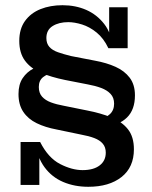

<svg xmlns="http://www.w3.org/2000/svg" viewBox="-20 -710 584 737"><path d="M396 -525Q378 -563 351 -585Q324 -607 295 -616Q266 -625 242 -625Q206 -625 182 -610Q158 -595 158 -564Q158 -543 169.5 -530Q181 -517 202.5 -509.5Q224 -502 252 -495L345 -477Q389 -469 423.5 -453.5Q458 -438 478 -411.5Q498 -385 498 -344Q498 -289 467.5 -259Q437 -229 383 -224L359 -252Q386 -257 402 -272Q418 -287 418 -312Q418 -335 404.5 -349.5Q391 -364 368 -372.5Q345 -381 317 -386L230 -403Q176 -414 136.5 -431Q97 -448 75.5 -477.5Q54 -507 54 -553Q54 -599 76 -629.5Q98 -660 135.5 -675Q173 -690 220 -690Q270 -690 311 -672Q352 -654 380 -618Q408 -582 414 -525ZM414 -525 399 -558V-682H470V-525ZM134 -165Q165 -104 210.5 -80.5Q256 -57 297 -57Q339 -57 362.5 -75Q386 -93 386 -124Q386 -145 374.5 -158.5Q363 -172 342 -180Q321 -188 293 -193L197 -213Q154 -221 121 -237Q88 -253 69.5 -280.5Q51 -308 51 -349Q51 -386 67 -410Q83 -434 109.5 -447.5Q136 -461 165 -464L188 -431Q162 -427 145.5 -414Q129 -401 129 -376Q129 -353 141.5 -339Q154 -325 175.5 -317Q197 -309 225 -304L314 -286Q366 -276 407 -259.5Q448 -243 471 -214Q494 -185 494 -137Q494 -68 446.5 -30.5Q399 7 319 7Q266 7 222.5 -11.5Q179 -30 151 -68Q123 -106 114 -165ZM59 0V-165H114L131 -130V0Z"/></svg>

Font: Montagu Slab 120pt Medium
Style: Regular
Weight: 500
Designer: Florian Karsten
Foundry: Florian Karsten
Version: Version 1.000